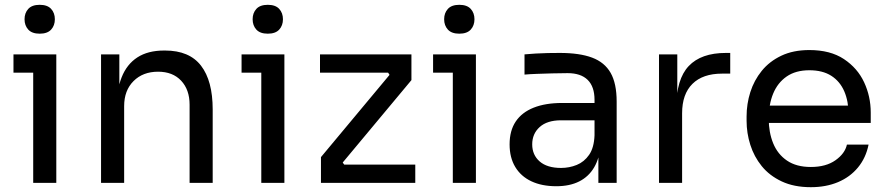

<svg xmlns="http://www.w3.org/2000/svg" viewBox="-20 -760 3683 798"><path d="M214 0H118V-534H214ZM214 -458H36V-534H214ZM145 -620Q113 -620 97.5 -637Q82 -654 82 -680Q82 -706 97.5 -723Q113 -740 145 -740Q177 -740 192.5 -723Q208 -706 208 -680Q208 -654 192.5 -637Q177 -620 145 -620Z M496 0H400V-534H476V-305H464Q464 -384 485.5 -438.5Q507 -493 551 -521.5Q595 -550 662 -550H666Q767 -550 815.5 -487Q864 -424 864 -305V0H768V-325Q768 -387 733 -424.5Q698 -462 637 -462Q574 -462 535 -423Q496 -384 496 -319Z M1162 0H1066V-534H1162ZM1162 -458H984V-534H1162ZM1093 -620Q1061 -620 1045.5 -637Q1030 -654 1030 -680Q1030 -706 1045.5 -723Q1061 -740 1093 -740Q1125 -740 1140.5 -723Q1156 -706 1156 -680Q1156 -654 1140.5 -637Q1125 -620 1093 -620Z M1706 0H1314V-107L1605 -456V-440L1589 -464L1602 -458H1310V-534H1690V-427L1399 -78V-92L1417 -67L1403 -76H1706Z M1958 0H1862V-534H1958ZM1958 -458H1780V-534H1958ZM1889 -620Q1857 -620 1841.5 -637Q1826 -654 1826 -680Q1826 -706 1841.5 -723Q1857 -740 1889 -740Q1921 -740 1936.5 -723Q1952 -706 1952 -680Q1952 -654 1936.5 -637Q1921 -620 1889 -620Z M2543 0H2467V-160H2451V-345Q2451 -400 2422.5 -428Q2394 -456 2339 -456Q2308 -456 2275 -455Q2242 -454 2212 -453Q2182 -452 2160 -450V-534Q2182 -536 2206.5 -537.5Q2231 -539 2257 -539.5Q2283 -540 2307 -540Q2389 -540 2441 -520.5Q2493 -501 2518 -457Q2543 -413 2543 -338ZM2292 14Q2232 14 2188.5 -6.5Q2145 -27 2121.5 -66Q2098 -105 2098 -160Q2098 -217 2123.5 -255Q2149 -293 2198 -312.5Q2247 -332 2316 -332H2461V-260H2312Q2254 -260 2223 -232Q2192 -204 2192 -160Q2192 -116 2223 -89Q2254 -62 2312 -62Q2346 -62 2377 -74.5Q2408 -87 2428.5 -116.5Q2449 -146 2451 -198L2477 -160Q2472 -103 2449.5 -64.5Q2427 -26 2387.5 -6Q2348 14 2292 14Z M2815 0H2719V-534H2795V-314H2791Q2791 -431 2842.5 -485.5Q2894 -540 2997 -540H3015V-454H2981Q2901 -454 2858 -411.5Q2815 -369 2815 -289Z M3350 18Q3280 18 3229 -6Q3178 -30 3146 -69.5Q3114 -109 3098.5 -158Q3083 -207 3083 -258V-276Q3083 -328 3098.5 -377Q3114 -426 3146 -465.5Q3178 -505 3227.5 -528.5Q3277 -552 3344 -552Q3431 -552 3487.5 -514.5Q3544 -477 3571.5 -418Q3599 -359 3599 -292V-249H3125V-321H3529L3507 -282Q3507 -339 3489 -380.5Q3471 -422 3435 -445Q3399 -468 3344 -468Q3287 -468 3249.5 -442Q3212 -416 3193.5 -371Q3175 -326 3175 -267Q3175 -210 3193.5 -164.5Q3212 -119 3251 -92.5Q3290 -66 3350 -66Q3413 -66 3452.5 -94Q3492 -122 3500 -159H3590Q3579 -104 3546 -64Q3513 -24 3463 -3Q3413 18 3350 18Z"/></svg>

Font: Sora Variable
Style: Regular
Weight: 400
Designer: Jonathan Barnbrook, Julián Moncada
Foundry: Barnbrook Fonts
Version: Version 2.000